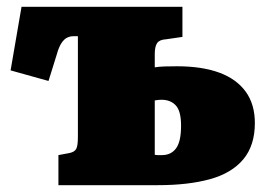

<svg xmlns="http://www.w3.org/2000/svg" viewBox="-20 -542 776 562"><path d="M151 0V-88L183 -94Q198 -97 203 -106Q208 -115 208 -141V-436H194Q186 -436 177 -432Q168 -428 160 -416Q152 -404 146 -382L122 -305L11 -336L43 -522H514V-434L466 -427Q447 -426 440 -416Q433 -406 433 -384V-345Q447 -347 462 -347.5Q477 -348 498 -348Q571 -348 621.5 -329.5Q672 -311 699 -274Q726 -237 726 -182Q726 -116 692 -75.5Q658 -35 594.5 -17.5Q531 0 442 0ZM454 -88Q481 -88 495.5 -108Q510 -128 510 -174Q510 -217 494.5 -233.5Q479 -250 453 -250Q448 -250 443 -249.5Q438 -249 433 -248V-89Q437 -88 442 -88Q447 -88 454 -88Z"/></svg>

Font: Literata 18pt Black
Style: Regular
Weight: 900
Designer: Latin by Veronika Burian and Jose Scaglione. Greek by Irene Vlachou. Cyrillic by Vera Evstafieva.
Foundry: TypeTogether
Version: Version 3.103;gftools[0.9.29]